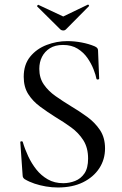

<svg xmlns="http://www.w3.org/2000/svg" viewBox="-20 -818 539 850"><path d="M154 -513Q154 -473 174 -444Q194 -415 226 -392.5Q258 -370 294 -348Q331 -326 365.5 -301Q400 -276 422.5 -242.5Q445 -209 445 -161Q445 -112 419.5 -73Q394 -34 347.5 -11Q301 12 236 12Q210 12 183.5 7.5Q157 3 133 -5Q109 -13 89 -25Q85 -28 82.5 -32Q80 -36 80 -44L70 -187Q69 -192 74.5 -192.5Q80 -193 81 -189Q90 -158 105 -126Q120 -94 141 -67.5Q162 -41 191.5 -24Q221 -7 260 -7Q287 -7 312.5 -17Q338 -27 354 -50.5Q370 -74 370 -116Q370 -164 349 -197Q328 -230 295 -254Q262 -278 225 -300Q190 -322 157.5 -346Q125 -370 105 -401.5Q85 -433 85 -478Q85 -532 113.5 -567Q142 -602 186.5 -619Q231 -636 278 -636Q309 -636 341 -630Q373 -624 399 -613Q408 -609 411 -604.5Q414 -600 414 -595L419 -470Q419 -467 414 -466Q409 -465 407 -469Q404 -486 394 -511.5Q384 -537 367 -561.5Q350 -586 323.5 -602.5Q297 -619 259 -619Q224 -619 201 -604.5Q178 -590 166 -566.5Q154 -543 154 -513ZM248 -687 145 -789Q143 -792 146.5 -795Q150 -798 151 -796L260 -745L368 -797Q370 -799 373 -795.5Q376 -792 373 -790L271 -687Q267 -683 260 -683Q253 -683 248 -687Z"/></svg>

Font: Cormorant Light Medium
Style: Regular
Weight: 500
Version: Version 4.000